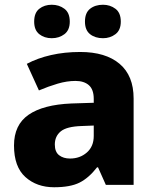

<svg xmlns="http://www.w3.org/2000/svg" viewBox="-20 -779 653 809"><path d="M318 -560Q425 -560 484 -510Q543 -460 543 -364V0H426L393 -74H389Q354 -29 315 -9.5Q276 10 208 10Q135 10 87 -33Q39 -76 39 -166Q39 -253 100.5 -295.5Q162 -338 281 -343L375 -346V-362Q375 -402 354.5 -420Q334 -438 298 -438Q262 -438 223 -426.5Q184 -415 144 -398L93 -510Q138 -534 195 -547Q252 -560 318 -560ZM324 -248Q261 -246 236 -225.5Q211 -205 211 -170Q211 -139 229 -125Q247 -111 275 -111Q317 -111 346 -136.5Q375 -162 375 -206V-250ZM124 -688Q124 -725 145.5 -742Q167 -759 198 -759Q229 -759 251.5 -742Q274 -725 274 -688Q274 -652 251.5 -635Q229 -618 198 -618Q167 -618 145.5 -635Q124 -652 124 -688ZM338 -688Q338 -725 359.5 -742Q381 -759 414 -759Q444 -759 466.5 -742Q489 -725 489 -688Q489 -652 466.5 -635Q444 -618 414 -618Q381 -618 359.5 -635Q338 -652 338 -688Z"/></svg>

Font: Noto Sans Gujarati ExtraBold
Style: Regular
Weight: 800
Designer: Jelle Bosma - Monotype Design Team, Universal Thirst
Foundry: Monotype Imaging Inc.
Version: Version 2.106; ttfautohint (v1.8.4.7-5d5b)